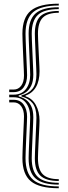

<svg xmlns="http://www.w3.org/2000/svg" viewBox="-20 -820 369 1042"><path d="M298.9 182Q211.4 182 173.4 148.7Q135.3 115.4 135.3 38.7Q135.3 26.5 136.2 2.8Q137.1 -21 138.4 -49.8Q139.6 -78.6 140.9 -106.4Q142.1 -134.3 143 -155.5Q143.9 -176.6 143.9 -184.5Q143.9 -232.1 120.6 -262.1Q97.3 -292.1 54 -292.1H30V-306.3H54Q97.3 -306.3 120.6 -336.4Q143.9 -366.6 143.9 -413.9Q143.9 -421.8 143 -442.9Q142.1 -464.1 140.9 -492Q139.6 -520 138.4 -548.8Q137.1 -577.6 136.2 -601.2Q135.3 -624.9 135.3 -637.1Q135.3 -713.9 173.4 -747.3Q211.4 -780.6 298.9 -780.6V-770.5Q220.2 -770.5 186.2 -739.5Q152.2 -708.6 152.2 -637.1Q152.2 -625.2 153.1 -601.7Q154 -578.2 155.3 -549.8Q156.5 -521.4 157.8 -493.8Q159 -466.2 159.9 -445.1Q160.8 -424 160.8 -415.8Q160.8 -377.3 148.9 -353.7Q137 -330 118.6 -318.1Q100.3 -306.1 81.3 -302V-296.6Q100.3 -292.5 118.6 -280.4Q137 -268.4 148.9 -244.9Q160.8 -221.5 160.8 -182.9Q160.8 -174.6 159.9 -153.4Q159 -132.2 157.8 -104.6Q156.5 -77 155.3 -48.6Q154 -20.2 153.1 3.2Q152.2 26.6 152.2 38.7Q152.2 110 186.2 141Q220.2 172.1 298.9 172.1ZM298.9 201.6Q193.2 201.6 147.4 163.6Q101.6 125.6 101.6 38.3Q101.6 25.9 102.5 1.7Q103.4 -22.5 104.6 -51.8Q105.9 -81 107.1 -109.4Q108.4 -137.8 109.3 -159.2Q110.2 -180.6 110.2 -188.3Q110.2 -223.4 94.8 -243.9Q79.5 -264.4 54 -264.4H30V-278.4H54Q89.4 -278.4 108.2 -252.5Q127 -226.7 127 -186.5Q127 -178.8 126.1 -157.5Q125.2 -136.2 124 -108.1Q122.7 -79.9 121.5 -50.9Q120.3 -21.9 119.4 2.1Q118.5 26.1 118.5 38.3Q118.5 120.5 160.4 156.1Q202.3 191.7 298.9 191.7ZM298.9 162.2Q229.5 162.2 199.3 133.5Q169.1 104.8 169.1 38.7Q169.1 26.8 170 3.6Q170.9 -19.5 172.2 -47.7Q173.4 -75.9 174.6 -103.4Q175.9 -130.8 176.8 -151.9Q177.7 -173 177.7 -181.3Q177.7 -233.3 156.4 -260.2Q135 -287.1 96.3 -296.4V-302.2Q135 -311.7 156.4 -338.5Q177.7 -365.4 177.7 -417.1Q177.7 -425.4 176.8 -446.5Q175.9 -467.6 174.6 -495Q173.4 -522.4 172.2 -550.7Q170.9 -578.9 170 -602Q169.1 -625.2 169.1 -637.1Q169.1 -703.4 199.3 -732Q229.5 -760.6 298.9 -760.6V-750.7Q238.5 -750.7 212.3 -724.3Q186 -697.9 186 -637.1Q186 -625.2 186.9 -603.8Q187.8 -582.5 189 -556.8Q190.3 -531.1 191.5 -506.2Q192.8 -481.2 193.7 -461.6Q194.6 -442.1 194.6 -433.6Q194.6 -380.8 175.1 -347.5Q155.7 -314.1 118.5 -301.6V-297Q155.4 -285.8 175 -249.5Q194.6 -213.2 194.6 -164.7Q194.6 -156.3 193.7 -136.8Q192.8 -117.4 191.5 -92.4Q190.3 -67.5 189 -41.8Q187.8 -16.1 186.9 5.3Q186 26.8 186 38.7Q186 99.5 212.3 125.9Q238.5 152.3 298.9 152.3ZM30 -320V-334H54Q79.5 -334 94.8 -354.3Q110.2 -374.6 110.2 -410.1Q110.2 -417.6 109.3 -438.9Q108.4 -460.2 107.1 -488.6Q105.9 -517 104.6 -546.2Q103.4 -575.5 102.5 -599.8Q101.6 -624.1 101.6 -636.7Q101.6 -724.2 147.4 -762.1Q193.2 -800 298.9 -800V-790.1Q202.3 -790.1 160.4 -754.5Q118.5 -718.9 118.5 -636.7Q118.5 -624.3 119.4 -600.2Q120.3 -576.1 121.5 -547Q122.7 -517.9 124 -489.8Q125.2 -461.8 126.1 -440.7Q127 -419.6 127 -411.8Q127 -371.7 108.3 -345.8Q89.6 -320 54 -320Z"/></svg>

Font: Big Shoulders Inline Text SC Thin
Style: Regular
Weight: 100
Designer: Patric King
Foundry: XO Type Co
Version: Version 2.002